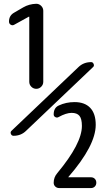

<svg xmlns="http://www.w3.org/2000/svg" viewBox="-20 -750 540 990"><path d="M256.8 192.4Q256.8 164.1 275.4 142.6Q402.3 -9.8 402.3 -100.6Q402.3 -137.7 389.6 -152.8Q377 -168 349.1 -168Q321.3 -168 282.2 -146.5Q274.4 -141.6 265.6 -146Q256.8 -150.4 256.8 -160.2Q256.8 -194.3 283.2 -206.1Q320.3 -223.6 364.3 -223.6Q417 -223.6 445.3 -193.8Q473.6 -164.1 473.6 -106.4Q473.6 0 333 162.1L332 163.1L333 164.1H449.2Q460.9 164.1 468.8 171.9Q476.6 179.7 476.6 191.9Q476.6 204.1 468.8 211.9Q460.9 219.7 449.2 219.7H285.2Q273.4 219.7 265.1 211.9Q256.8 204.1 256.8 192.4ZM450.2 -429.7Q459 -429.7 462.9 -419.9Q466.8 -410.2 460 -404.3L115.2 -76.2Q88.9 -49.8 49.8 -49.8Q40 -49.8 36.1 -59.6Q32.2 -69.3 40 -76.2L384.8 -404.3Q411.1 -429.7 450.2 -429.7ZM52.7 -622.1Q43.9 -617.2 35.2 -622.6Q26.4 -627.9 26.4 -638.7Q26.4 -669.9 52.7 -684.6L99.6 -711.9Q129.9 -729.5 167 -730.5Q181.6 -730.5 192.4 -719.7Q203.1 -709 203.1 -694.3V-328.1Q203.1 -313.5 192.4 -302.7Q181.6 -292 167 -292Q152.3 -292 141.6 -302.7Q130.9 -313.5 130.9 -328.1V-663.1L129.9 -664.1H128.9Z"/></svg>

Font: Rounded-X Mgen+ 1mn medium
Style: Regular
Weight: 500
Designer: [Source Han Sans]
Ryoko NISHIZUKA  (kana & ideographs); Paul D. Hunt (Latin, Greek & Cyrillic); Wenlong ZHANG  (bopomofo
Version: Version 1.059.20150602